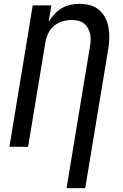

<svg xmlns="http://www.w3.org/2000/svg" viewBox="-20 -763 640 998"><path d="M423 215H326L447 -518Q450 -535 451 -552.5Q452 -570 448.5 -586Q445 -602 437 -616.5Q429 -631 416.5 -641Q404 -651 387.5 -655Q371 -659 354 -659Q330 -659 306 -652.5Q282 -646 262 -629.5Q242 -613 231 -590Q220 -567 216 -543L126 0H29L150 -735H247L233 -650Q246 -671 263 -689.5Q280 -708 301.5 -720.5Q323 -733 346.5 -738Q370 -743 393 -743Q422 -743 449 -735.5Q476 -728 496 -710.5Q516 -693 528 -669Q540 -645 544.5 -617.5Q549 -590 548 -561.5Q547 -533 542 -504Z"/></svg>

Font: Iosevka Medium Extended
Style: Italic
Weight: 500
Width: 7
Italic angle: -9°
Monospace: yes
Designer: Belleve Invis
Foundry: Belleve Invis
Version: Version 32.5.0; ttfautohint (v1.8.4)